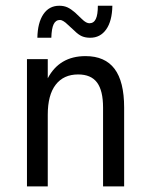

<svg xmlns="http://www.w3.org/2000/svg" viewBox="-20 -665 540 685"><path d="M422.9 -281.2V0H347.7V-281.2Q347.7 -341.8 326.2 -370.6Q304.7 -399.4 258.8 -399.4Q207 -399.4 178.7 -362.8Q150.4 -326.2 150.4 -255.9V0H76.2V-454.1H150.4V-385.7Q170.9 -424.8 204.6 -444.8Q238.3 -464.8 285.2 -464.8Q354.5 -464.8 388.7 -419.4Q422.9 -374 422.9 -281.2ZM245.1 -555.7 221.7 -577.1Q213.9 -585 206.5 -589.4Q199.2 -593.8 194.3 -593.8Q178.7 -593.8 171.4 -578.6Q164.1 -563.5 163.1 -530.3H113.3Q114.3 -584 134.8 -614.3Q155.3 -644.5 191.4 -644.5Q208 -644.5 220.7 -638.7Q233.4 -632.8 248 -620.1L271.5 -597.7Q280.3 -588.9 287.1 -585.4Q293.9 -582 298.8 -582Q314.5 -582 321.8 -597.2Q329.1 -612.3 329.1 -644.5H380.9Q379.9 -589.8 358.9 -560.1Q337.9 -530.3 301.8 -530.3Q285.2 -530.3 272.5 -535.6Q259.8 -541 245.1 -555.7Z"/></svg>

Font: BabelStone Shapes
Style: Regular
Weight: 400
Designer: Andrew West
Foundry: BabelStone
Version: Version 15.0.0 September 13, 2022